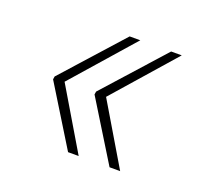

<svg xmlns="http://www.w3.org/2000/svg" viewBox="-76 -529 585 548"><g transform="rotate(20 216.5 -255.5)"><path d="M263.7 -441.4 101.1 -256.3 211.4 -70.8H179.2L67.9 -251.5L69.3 -260.7L231.4 -441.4ZM389.6 -441.4 227.1 -256.3 337.4 -70.8H305.2L193.8 -251.5L195.3 -260.7L357.4 -441.4Z"/></g></svg>

Font: Robert Sans Thin
Style: Italic
Weight: 100
Italic angle: -8°
Designer: Christian Robertson (extended by Adam Twardoch)
Foundry: Google
Version: Version 12.135;April 2, 2019;FontCreator 11.5.0.2425 64-bit;